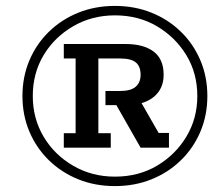

<svg xmlns="http://www.w3.org/2000/svg" viewBox="-20 -618 748 650"><path d="M369 12Q302 12 245 -11Q188 -34 145.5 -75.5Q103 -117 79.5 -172.5Q56 -228 56 -293Q56 -358 79.5 -413.5Q103 -469 145.5 -510.5Q188 -552 245 -575Q302 -598 369 -598Q436 -598 493 -575Q550 -552 592.5 -510.5Q635 -469 658.5 -413.5Q682 -358 682 -293Q682 -228 658.5 -172.5Q635 -117 592.5 -75.5Q550 -34 493 -11Q436 12 369 12ZM369 -20Q449 -20 511.5 -57Q574 -94 611 -155.5Q648 -217 648 -293Q648 -370 611 -431Q574 -492 511.5 -529Q449 -566 369 -566Q291 -566 227.5 -529Q164 -492 127.5 -431Q91 -370 91 -293Q91 -217 127.5 -155.5Q164 -94 227.5 -57Q291 -20 369 -20ZM196 -118V-167H236V-420H196V-469H405Q466 -469 500 -443.5Q534 -418 534 -365Q534 -317 500 -289.5Q466 -262 405 -262H389L450 -285L517 -168H552V-118H456L374 -262H337V-310H387Q423 -310 439.5 -324.5Q456 -339 456 -365Q456 -393 440 -406.5Q424 -420 387 -420H313V-167H355V-118Z"/></svg>

Font: Rokkitt Medium
Style: Italic
Weight: 500
Italic angle: -9°
Designer: Vernon Adams
Foundry: Vernon Adams
Version: Version 3.103